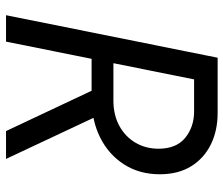

<svg xmlns="http://www.w3.org/2000/svg" viewBox="-74 -686 760 653"><g transform="rotate(90 306.5 -360.0)"><path d="M155.3 -291 168.9 -365.2H322.3Q371.6 -365.2 408.4 -385.3Q445.3 -405.3 465.8 -440.2Q486.3 -475.1 486.3 -518.6Q486.3 -579.1 449.2 -609.4Q412.1 -639.6 359.4 -639.6H220.7L238.3 -719.7H364.3Q424.8 -719.7 471.9 -696.5Q519 -673.3 546.1 -629.4Q573.2 -585.4 573.2 -522.9Q573.2 -454.1 540 -401.9Q506.8 -349.6 448.5 -320.3Q390.1 -291 314.5 -291ZM32.2 0 176.8 -719.7H266.6L122.1 0ZM426.3 0 283.2 -303.7 354.5 -354.5 521 0Z"/></g></svg>

Font: Reddit Sans
Style: Italic
Weight: 400
Italic angle: -11.25°
Designer: Stephen Hutchings
Version: Version 1.013